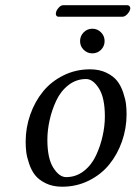

<svg xmlns="http://www.w3.org/2000/svg" viewBox="-20 -704 518 734"><path d="M309.1 -401.9Q271.5 -401.9 241.7 -378.7Q211.9 -355.5 195.1 -319.3Q178.2 -283.2 169.7 -244.6Q161.1 -206.1 161.1 -169.9Q161.1 -98.6 183.8 -62.7Q206.5 -26.9 232.9 -26.9Q270.5 -26.9 300.3 -50Q330.1 -73.2 346.9 -109.4Q363.8 -145.5 372.3 -184.1Q380.9 -222.7 380.9 -258.8Q380.9 -330.1 358.2 -366Q335.4 -401.9 309.1 -401.9ZM217.8 9.8Q181.6 9.8 154.8 -3.4Q127.9 -16.6 113.8 -34.9Q99.6 -53.2 91.1 -78.9Q82.5 -104.5 80.3 -123.3Q78.1 -142.1 78.1 -162.1Q78.1 -215.8 95.7 -265.9Q113.3 -315.9 144.5 -354.2Q175.8 -392.6 222.7 -415.8Q269.5 -439 324.2 -439Q360.4 -439 387.2 -425.8Q414.1 -412.6 428.2 -394.3Q442.4 -376 450.9 -350.3Q459.5 -324.7 461.7 -305.9Q463.9 -287.1 463.9 -267.1Q463.9 -213.4 446.3 -163.3Q428.7 -113.3 397.5 -75Q366.2 -36.6 319.3 -13.4Q272.5 9.8 217.8 9.8ZM299.8 -513.7Q286.1 -527.3 286.1 -546.9Q286.1 -566.4 299.8 -580.3Q313.5 -594.2 333 -594.2Q352.5 -594.2 366.2 -580.3Q379.9 -566.4 379.9 -546.9Q379.9 -527.3 366.2 -513.7Q352.5 -500 333 -500Q313.5 -500 299.8 -513.7ZM448.2 -640.1H204.1Q197.8 -640.1 195.1 -644.8Q192.4 -649.4 193.8 -654.8Q195.3 -664.6 204.1 -674.3Q212.9 -684.1 221.2 -684.1H465.8Q472.7 -684.1 475.8 -679.4Q479 -674.8 478 -669.9Q475.6 -659.7 466.6 -649.9Q457.5 -640.1 448.2 -640.1Z"/></svg>

Font: Common Serif
Style: Italic
Weight: 400
Italic angle: -12°
Designer: Philipp H. Poll, Khaled Hosny
Foundry: Stefan Peev, Context Ltd.
Version: Version 1.026